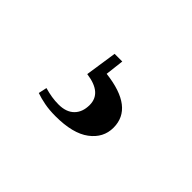

<svg xmlns="http://www.w3.org/2000/svg" viewBox="-48 -136 496 496"><g transform="rotate(45 200.0 112.0)"><path d="M144 88 157 1H185L179 52Q290 65 290 138Q290 175 258 199Q226 223 163 223Q140 223 122 219.5Q104 216 90 211L95 188Q109 192 121.5 194Q134 196 147 196Q175 196 190 181Q205 166 205 140Q205 96 144 88Z"/></g></svg>

Font: DM Serif Text
Style: Regular
Weight: 400
Designer: Colophon Foundry, Frank Grießhammer
Foundry: Colophon Foundry
Version: Version 5.200; ttfautohint (v1.8.3)